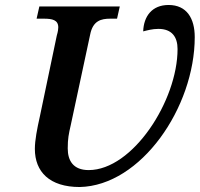

<svg xmlns="http://www.w3.org/2000/svg" viewBox="-20 -740 802 771"><path d="M300 11C546 6 762 -309 762 -591C762 -666 730 -720 657 -720C590 -720 557 -674 555 -614C571 -618 592 -624 616 -624C671 -624 693 -591 693 -543C693 -336 513 -57 336 -57C274 -57 252 -95 252 -144C252 -183 256 -202 264 -237L342 -601C353 -657 386 -665 423 -665H450L461 -714H138L127 -665H156C190 -665 214 -660 214 -630C214 -624 213 -614 208 -597L140 -272C129 -223 120 -177 120 -142C120 -50 179 11 300 11Z"/></svg>

Font: Noto Serif Semi
Style: Italic
Weight: 600
Italic angle: -12°
Designer: Monotype Design Team
Foundry: Monotype Imaging Inc.
Version: Version 1.901